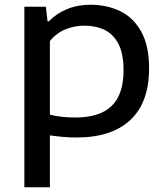

<svg xmlns="http://www.w3.org/2000/svg" viewBox="-20 -572 703 812"><path d="M83 220V-543.5H174L181 -482H186.5Q218 -514.5 263 -533.2Q308 -552 362.5 -552Q431.5 -552 487.8 -525Q544 -498 577.2 -438.5Q610.5 -379 610.5 -282.5Q610.5 -139 531.5 -64.8Q452.5 9.5 303.5 9.5Q273 9.5 244 6.8Q215 4 191 0.5V220ZM298.5 -75Q401.5 -75 452 -123.8Q502.5 -172.5 502.5 -274.5Q502.5 -344.5 481.2 -385.8Q460 -427 422.8 -445.2Q385.5 -463.5 337 -463.5Q297.5 -463.5 259 -448.8Q220.5 -434 191 -398.5V-87Q213 -81.5 241 -78.2Q269 -75 298.5 -75Z"/></svg>

Font: Encode Sans Expanded Medium
Style: Regular
Weight: 500
Width: 7
Designer: Multiple Designers
Foundry: Impallari Type
Version: Version 3.000; ttfautohint (v1.8.3) -l 8 -r 50 -G 200 -x 14 